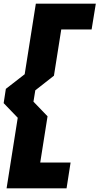

<svg xmlns="http://www.w3.org/2000/svg" viewBox="-39 -858 544 1050"><path d="M-19 -294 58 -214 -3 172H325L347 31H181L221 -222L144 -302L154 -364L256 -444L296 -697H462L485 -838H157L96 -452L-7 -372Z"/></svg>

Font: Rabbid Highway Sign IV
Style: BlkObl
Weight: 400
Foundry: Cannot Into Space Fonts
Version: Version 0.277